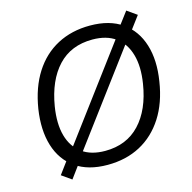

<svg xmlns="http://www.w3.org/2000/svg" viewBox="-112 -851 995 997"><g transform="rotate(-15 386.0 -352.5)"><path d="M79.9 -365.3Q97.9 -476.9 147.6 -554.6Q197.2 -632.4 274.4 -673.2Q351.5 -713.9 449.8 -713.9Q555.5 -713.9 622.5 -666.5Q689.5 -619.1 715.6 -534.9Q741.8 -450.7 723.8 -340.1Q706.8 -229.1 656.6 -151.1Q606.4 -73.1 529.6 -32.1Q452.7 8.9 353.3 8.9Q248.7 8.9 181.7 -38.2Q114.7 -85.4 88.8 -169.8Q62.9 -254.3 79.9 -365.3ZM165.6 -355.3Q151.1 -264.8 169.2 -199.9Q187.4 -135 235.7 -99.7Q284.1 -64.5 359.6 -64.5Q475.1 -64.5 546.2 -140.3Q617.3 -216 638.5 -350.1Q653.1 -440.1 634.4 -505.3Q615.8 -570.5 567.7 -605.5Q519.6 -640.5 443.6 -640.5Q328.2 -640.5 258 -565.5Q187.8 -490.4 165.6 -355.3ZM224.3 -57.8 156 34.8 103.4 -2.2 172.2 -95.3 204.3 -131.9 561.5 -611.1 583.6 -648.2 652.9 -740.3 705.5 -703.2 636.2 -610.6 604.7 -573.6 247.4 -94.3Z"/></g></svg>

Font: Mulish ExtraLight
Style: Italic
Weight: 200
Italic angle: -9°
Designer: Vernon Adams
Foundry: Vernon Adams
Version: Version 3.603